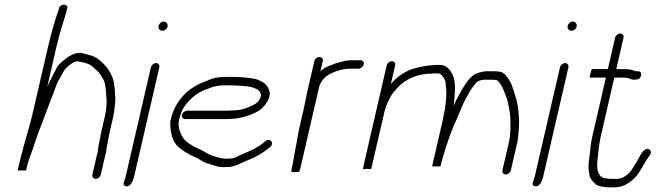

<svg xmlns="http://www.w3.org/2000/svg" viewBox="-20 -749 2823 819"><path d="M231.6 -713 227.8 -701C221.1 -679.5 216.8 -669.6 209.9 -645C201.5 -615.1 192.8 -583.9 185.2 -551L117.1 -256C103.3 -196.4 83.9 -142.4 71.1 -87C68 -76.3 65.6 -67.7 64.1 -61L55.1 -22H91.1L95.5 -41C99.1 -56.8 106.9 -77.8 113.4 -95C125.9 -128.1 138.3 -173 152.6 -206L163 -234C172.4 -257.1 196.9 -325 206.1 -347C215.6 -373.5 224.5 -399.4 238.2 -421C245 -432.4 251.5 -446.7 259.3 -456C268.4 -464.6 296.4 -491.3 312.4 -487C330.3 -485 347.5 -479.7 361.4 -474C375.4 -466.1 388.9 -451.6 400 -442C407.1 -432.9 413.5 -423.8 419.3 -413C432.9 -391.3 431.5 -353.3 434.6 -323C435.6 -303.6 432.6 -275.6 427.4 -253L411.9 -186C408.7 -172 404.1 -143.4 400.8 -129C397.9 -116.6 398.6 -102.9 393.8 -90L373.9 -4C371.7 5.5 378.6 14 388.3 14C397.9 14 407.7 5.5 409.9 -4L429.5 -89C433.6 -100.7 433.8 -116 436.8 -129C440.1 -143.3 444.7 -172 447.9 -186L463.9 -255C466.5 -266.6 468.4 -286.1 469.6 -297L471.3 -313L471.9 -333C469.4 -350 471 -361.7 468 -381C465.3 -412.8 455.2 -431.9 441.6 -453C434.1 -464.3 425.2 -471.7 417.3 -482C412.2 -486 406.9 -490.3 401.3 -495C382.8 -511.2 357.6 -515.1 327.7 -523C302.9 -526.4 275.5 -511.4 258.7 -497C240.4 -483.1 229.3 -475 218.8 -454C206.7 -431.1 195.2 -408.5 183.4 -383C183.1 -381.7 182.4 -380 181.3 -378L221.4 -552C233.2 -602.9 249.9 -655.2 263.4 -699L266.1 -711C274.3 -732.7 237.1 -736.7 231.6 -713Z M623.7 -462 515.6 6C511.8 22.7 498.5 39.8 515.6 45C535.4 51.1 547.5 23.6 551.6 6L659.7 -462C661.8 -471.2 655 -480 645.8 -480C636.6 -480 625.8 -471.2 623.7 -462ZM656.4 -638.5C653.9 -627.5 661.5 -618 672.7 -618C683 -618 692.4 -625.3 694.7 -635.5C697.3 -646.8 689.4 -657 678.2 -657C668.2 -657 658.7 -648.4 656.4 -638.5Z M769.6 -241H942.6C950.6 -241 959 -241.3 967.9 -242C983.4 -242 1001.9 -246.1 1015.5 -249L1034.9 -255C1060.5 -262.9 1086.5 -274.4 1104.4 -294C1116.3 -307.1 1132.6 -332.4 1130.5 -353C1126.2 -385.2 1104.4 -400 1073.9 -411C1051.8 -416.9 1006.7 -421 974.2 -421H946.2C924.7 -421 900.9 -419.2 883.3 -413L859 -403C787.9 -377.9 728.3 -326.4 707.5 -236C705.8 -228.7 705.6 -219 706.8 -207C710 -167.4 721.9 -134.3 749.5 -115C772.5 -96.9 794 -86.6 823.9 -73C844.4 -60.6 852.9 -53.9 878.1 -48L893.9 -43C906.6 -38.4 914.2 -37.2 931.3 -36C941.3 -36 950.7 -36.3 959.5 -37C977.4 -38.3 996.4 -47.1 1010.5 -54L1053.9 -73C1078.6 -83.2 1102.3 -97.7 1122.3 -114L1131.9 -121C1136 -124.3 1138.7 -128.5 1139.8 -133.5C1142.1 -143.4 1135.5 -152 1125.6 -152C1120.6 -152 1116 -150.3 1111.9 -147L1103.1 -139C1092.8 -130.6 1078.1 -121.2 1065.5 -115L1045.2 -105L1001.9 -86C991.4 -80.9 978.9 -73 964.9 -73C957.4 -72.3 950 -72 942.6 -72C927 -73.2 922.9 -73.6 911.8 -77L895.9 -82C872.8 -88.1 867.1 -93.2 846.2 -105C828.9 -114.8 819.5 -116.7 804.9 -125C790.2 -134.4 775.5 -142.4 765 -156C751.9 -173 736.1 -204 743.7 -237C752.1 -273.1 762.9 -293.8 784 -316C807.7 -342.5 832 -358.8 865.4 -370C887.5 -379.1 907.3 -385 937.9 -385H965.9C980.2 -385 1025.9 -382.2 1036.8 -380.5C1056.4 -377.5 1087.4 -368.7 1090.3 -352C1093.9 -347.3 1095.2 -341 1090.4 -331C1084.8 -318.6 1075.4 -308.1 1064 -303C1038 -289.3 1009.4 -278 974.2 -278C966 -277.3 958.3 -277 950.9 -277H777.9C768.7 -277 757.9 -268.2 755.8 -259C753.7 -249.8 760.4 -241 769.6 -241Z M1320.7 -488 1292.3 -365C1286.2 -338.8 1281.5 -309.8 1275.3 -283L1256.6 -202C1249.5 -171.3 1245.9 -138.3 1238.9 -108C1236 -95.2 1231.2 -61.4 1228.8 -51C1227.1 -44 1223.8 -25 1222.2 -18C1221.5 -15.3 1226.3 -14.3 1236.5 -15C1250.3 -14.3 1257.5 -15.3 1258.2 -18L1258.4 -19H1255.4C1257.7 -20.3 1259.1 -22 1259.5 -24L1342.4 -383L1348.2 -395C1354.9 -406.9 1361.5 -414.4 1370.7 -423C1396.5 -441.1 1436.2 -456 1474.3 -456H1509.3C1518.8 -456 1529.3 -464.9 1531.5 -474.5C1533.8 -484.2 1527.1 -492 1517.6 -492H1482.6C1473.3 -492 1464.1 -491.3 1455.1 -490C1435.9 -484.6 1422.9 -483 1403.3 -475.5C1381.5 -467.2 1361.2 -460.4 1346.5 -444L1356.7 -488C1359 -498.1 1352.6 -506 1342.8 -506C1333 -506 1323 -498.1 1320.7 -488Z M1651.7 -488C1641.9 -488 1631.8 -480.1 1629.5 -470L1528.2 -31C1527.2 -27 1533.1 -26.3 1545.7 -29C1557.1 -26.3 1563.2 -27 1564.2 -31L1620 -273C1626.2 -299.9 1638.4 -321.6 1649 -342C1655.5 -352.4 1670.9 -369.7 1679.5 -379C1712.1 -412.3 1763.3 -435 1820.4 -435C1825.2 -435.7 1830 -436 1834.7 -436H1848.7C1865 -436 1877.6 -410.3 1880.3 -400C1881.5 -388.7 1882.8 -372.6 1883.9 -359C1884.4 -330.1 1880.6 -292.6 1872.6 -258C1871.7 -251.3 1870.1 -243 1867.8 -233L1823.5 -41C1822.9 -38.3 1828.8 -38 1841.2 -40C1852.8 -38 1858.9 -38.3 1859.5 -41L1862 -52C1864.3 -62 1866.7 -71 1869.2 -79C1887.4 -139.1 1905.5 -195.1 1930.8 -246C1942.6 -274.3 1958 -316.4 1973.3 -339L1983.9 -359C1990.4 -369.7 2000.3 -383 2007.5 -392C2015.9 -403.5 2028.2 -406.9 2043.4 -409H2077.4C2084.1 -409 2090 -408.7 2095.2 -408C2098.5 -408 2101.8 -406.3 2105 -403C2123.4 -382.9 2133.5 -352.9 2143 -325C2142.9 -324.3 2144.1 -319.7 2146.8 -311C2150.9 -290.5 2157 -261.4 2157.1 -238.5C2157.2 -208.3 2159 -177.5 2151 -143L2123.3 -23C2121.1 -13.5 2128 -5 2137.7 -5C2147.3 -5 2157.1 -13.5 2159.3 -23L2187.2 -144C2188.9 -151.3 2189.9 -158.3 2190.1 -165C2194.2 -199.1 2196.2 -236.9 2192.2 -265C2189.6 -312.5 2175.6 -349.8 2161.8 -389C2155 -404.6 2145.2 -418.8 2134.5 -431C2121.5 -443.4 2110.7 -445 2085.7 -445H2048.7C2041.1 -443.7 2033.4 -442 2025.6 -440C1991 -432.4 1971 -399.4 1952.4 -370L1942.3 -352C1932.2 -335 1924.4 -319.3 1915.6 -297C1919.3 -338.9 1924.8 -383.5 1916 -416C1908.5 -439.3 1891.3 -472 1857 -472H1843C1837.6 -472 1831.9 -471.7 1825.7 -471C1813.6 -471 1805.5 -468.4 1792.8 -467C1778.4 -465.7 1763.9 -460.8 1750.7 -458C1710.4 -447.7 1672.6 -421.5 1647.3 -391L1665.5 -470C1667.8 -480.1 1661.4 -488 1651.7 -488Z M2368.7 -462 2260.6 6C2256.8 22.7 2243.5 39.8 2260.6 45C2280.4 51.1 2292.5 23.6 2296.6 6L2404.7 -462C2406.8 -471.2 2400 -480 2390.8 -480C2381.6 -480 2370.8 -471.2 2368.7 -462ZM2401.4 -638.5C2398.9 -627.5 2406.5 -618 2417.7 -618C2428 -618 2437.4 -625.3 2439.7 -635.5C2442.3 -646.8 2434.4 -657 2423.2 -657C2413.2 -657 2403.7 -648.4 2401.4 -638.5Z M2603.8 -588 2572.8 -454H2505.8C2503.1 -454 2500.8 -448 2498.7 -436C2495.2 -424 2494.8 -418 2497.5 -418H2564.5L2506.6 -167C2499.8 -137.8 2498.7 -112.6 2495.1 -87L2492 -65C2488.6 -41.8 2491.3 -15.7 2495.3 3C2498.6 15.4 2513.8 30.7 2523 39C2536.2 46.5 2552.4 47.7 2570.5 50H2604.5C2639.4 50 2669.1 28.4 2689.2 8C2714.2 -18.5 2728.7 -57.8 2752.1 -87C2759.2 -96.8 2756.3 -107.8 2750.2 -111.5C2731.8 -122.8 2713.3 -92.4 2707.2 -79C2696.7 -58.7 2684.1 -40.9 2673.3 -23C2660.8 -5.9 2637.6 14 2612.8 14H2579.8C2572.5 12.5 2562.4 11.1 2554.7 10C2527.7 0.3 2524.7 -33.5 2528.9 -69C2533.2 -101.8 2534.3 -131.2 2542.6 -167L2600.5 -418H2636.5C2643.4 -418 2661.2 -416.5 2665.6 -414C2674.2 -408.6 2683 -408.4 2694.7 -410C2718.2 -410 2723.7 -447.9 2699.7 -445H2693.7C2692.4 -445 2690.8 -445.3 2689 -446C2680.2 -451 2660.5 -454 2644.8 -454H2608.8L2639.7 -588C2641.9 -597.5 2635 -606 2625.4 -606C2615.7 -606 2605.9 -597.5 2603.8 -588Z"/></svg>

Font: HoneyBee
Style: LitIt
Weight: 300
Foundry: Cannot Into Space Fonts
Version: Version 0.89